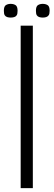

<svg xmlns="http://www.w3.org/2000/svg" viewBox="-37 -974 277 994"><path d="M70 0V-841H133V0ZM184 -883Q175 -883 166.5 -885.5Q158 -888 153.5 -895Q149 -902 149 -918Q149 -941 159.5 -947.5Q170 -954 184 -954Q199 -954 209.5 -947.5Q220 -941 220 -918Q220 -902 215 -895Q210 -888 202 -885.5Q194 -883 184 -883ZM18 -883Q9 -883 0.5 -885.5Q-8 -888 -12.5 -895Q-17 -902 -17 -918Q-17 -941 -6.5 -947.5Q4 -954 18 -954Q33 -954 43.5 -947.5Q54 -941 54 -918Q54 -902 49.5 -895Q45 -888 36.5 -885.5Q28 -883 18 -883Z"/></svg>

Font: Matangi
Style: Regular
Weight: 400
Designer: Prashant Pant
Foundry: The Graphic Ant
Version: Version 3.002